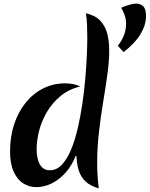

<svg xmlns="http://www.w3.org/2000/svg" viewBox="-20 -1031 833 1069"><path d="M401 -162Q379 -107 344 -68.5Q309 -30 267 -9.5Q225 11 182 11Q143 11 109.5 -10Q76 -31 56 -75.5Q36 -120 36 -188Q36 -271 59 -340Q82 -409 123.5 -460Q165 -511 221 -539Q277 -567 343 -567Q366 -567 388 -562.5Q410 -558 426 -550Q361 -533 315 -494.5Q269 -456 240 -405.5Q211 -355 197.5 -302Q184 -249 184 -202Q184 -168 191.5 -141Q199 -114 215 -98.5Q231 -83 257 -83Q295 -83 324 -113.5Q353 -144 375 -196.5Q397 -249 412.5 -315Q428 -381 438.5 -453Q449 -525 455 -594.5Q461 -664 463.5 -723Q466 -782 466 -822Q466 -861 464.5 -895.5Q463 -930 458 -957Q509 -946 537 -917Q565 -888 576.5 -846Q588 -804 588 -750Q588 -690 578 -617.5Q568 -545 554.5 -464Q541 -383 531 -296.5Q521 -210 521 -122Q521 -51 530 18Q481 4 454.5 -22.5Q428 -49 417.5 -85Q407 -121 406 -162ZM655 -988Q672 -996 697 -1003.5Q722 -1011 738 -1011Q761 -1011 777 -996.5Q793 -982 793 -941Q793 -892 762 -840.5Q731 -789 668 -741L636 -776Q659 -805 670.5 -836Q682 -867 682 -898Q682 -924 674 -946.5Q666 -969 655 -988Z"/></svg>

Font: Merienda
Style: Bold
Weight: 700
Designer: Eduardo Rodriguez Tunni
Foundry: Eduardo Rodriguez Tunni
Version: Version 2.001